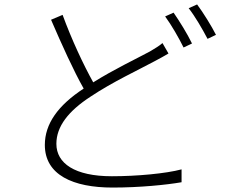

<svg xmlns="http://www.w3.org/2000/svg" viewBox="-20 -819 1040 865"><path d="M712 -625C696 -611 678 -601 655 -587C596 -555 494 -507 400 -448C356 -527 303 -640 262 -752L210 -730C257 -621 312 -499 357 -420C241 -344 182 -261 182 -166C182 -31 309 26 487 26C609 26 729 14 798 2V-56C727 -37 596 -25 484 -25C317 -25 234 -83 234 -171C234 -250 289 -319 387 -383C487 -450 608 -506 678 -544C703 -557 722 -568 739 -578ZM724 -745C752 -707 787 -646 807 -605L845 -623C824 -667 787 -726 762 -762ZM830 -782C859 -745 892 -688 915 -644L953 -662C934 -700 895 -763 868 -799Z"/></svg>

Font: Genne Gothic Light
Style: Regular
Weight: 300
Designer: Ryoko NISHIZUKA (kana & ideographs); Paul D. Hunt (Latin, Greek & Cyrillic); Wenlong ZHANG (bopomofo); Sandoll Communica
Foundry: Adobe Systems Incorporated
Version: Version 1.004;PS 1.004;hotconv 16.6.51;makeotf.lib2.5.65220